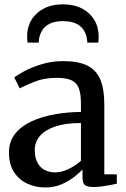

<svg xmlns="http://www.w3.org/2000/svg" viewBox="-20 -836 568 867"><path d="M184 10.5Q140.5 10.5 103.2 -6.8Q66 -24 43.2 -59Q20.5 -94 20.5 -147Q20.5 -196.5 47.8 -231.2Q75 -266 121.2 -287.5Q167.5 -309 225.5 -319.5Q283.5 -330 345.5 -330.5V-368Q345.5 -410.5 336.5 -436Q327.5 -461.5 303.8 -473Q280 -484.5 236.5 -484.5Q179.5 -484.5 136.5 -467.2Q93.5 -450 69 -437L44.5 -486Q56 -496 88.5 -513.8Q121 -531.5 167.2 -545.8Q213.5 -560 265 -560Q334 -560 374.5 -539.8Q415 -519.5 433 -476.5Q451 -433.5 451 -366V-49L507.5 -48.5V-6.5Q496.5 -4 478.5 -0.5Q460.5 3 440.2 5.8Q420 8.5 402.5 8.5Q375.5 8.5 364 0.2Q352.5 -8 352.5 -37V-70.5Q340.5 -57.5 316.5 -38.2Q292.5 -19 259 -4.2Q225.5 10.5 184 10.5ZM230 -57.5Q257 -57.5 289 -72.5Q321 -87.5 345.5 -110V-280.5Q275.5 -280.5 229.2 -264.8Q183 -249 160 -221.8Q137 -194.5 137 -159.5Q137 -124.5 149 -101.8Q161 -79 182.2 -68.2Q203.5 -57.5 230 -57.5ZM264.5 -816.5Q313.5 -816.5 349.8 -797.8Q386 -779 405.8 -746.2Q425.5 -713.5 425.5 -672Q425.5 -665.5 425 -657.5Q424.5 -649.5 424 -643.5H374Q374 -646.5 373.8 -651.2Q373.5 -656 372.5 -661Q369.5 -680.5 358.8 -698.8Q348 -717 325.2 -728.8Q302.5 -740.5 264.5 -740.5Q226.5 -740.5 204 -728.8Q181.5 -717 170.5 -698.8Q159.5 -680.5 156.5 -661Q156 -656 155.5 -651.2Q155 -646.5 155 -643.5H104.5Q103.5 -649.5 103 -657.5Q102.5 -665.5 102.5 -672Q102.5 -713.5 122.2 -746.2Q142 -779 178.5 -797.8Q215 -816.5 264.5 -816.5Z"/></svg>

Font: Merriweather 36pt Medium
Style: Regular
Weight: 500
Version: Version 2.100